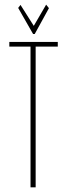

<svg xmlns="http://www.w3.org/2000/svg" viewBox="-20 -804 290 824"><path d="M111 0V-604H20V-624H228V-604H133V0ZM178 -784 190 -769 129 -658H122L58 -770L68 -783L125 -693Z"/></svg>

Font: Inconsolata UltraCondensed ExtraLight
Style: Regular
Weight: 200
Width: 1
Monospace: yes
Designer: Raph Levien, Cyreal, Brenton Simpson
Foundry: Raph Levien, Cyreal, Google
Version: Version 3.100; ttfautohint (v1.8.4.7-5d5b)